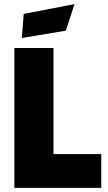

<svg xmlns="http://www.w3.org/2000/svg" viewBox="-20 -912 522 932"><path d="M49.7 0V-678.9H239.7V-164H471.5V0ZM86 -727.7 95.1 -844.5 341.5 -891.9 299.6 -763Z"/></svg>

Font: TitilliumWeb ExtraLight
Style: Regular
Weight: 400
Designer: Mohamed Gaber, Accademia di Belle Arti di Urbino and others
Foundry: Kief Type Foundry, Accademia di Belle Arti di Urbino and others
Version: Version 3.000; ttfautohint (v1.8.2)